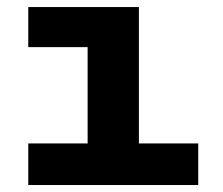

<svg xmlns="http://www.w3.org/2000/svg" viewBox="-20 -530 640 550"><path d="M61 0V-119.1H231V-395H61V-509.8H377.9V-119.1H547.9V0Z"/></svg>

Font: Office Code Pro Bold
Style: Regular
Weight: 700
Designer: Nathan Rutzky & Paul D. Hunt
Foundry: Adobe Systems Incorporated
Version: Version 1.004;PS 001.004;hotconv 1.0.70;makeotf.lib2.5.58329